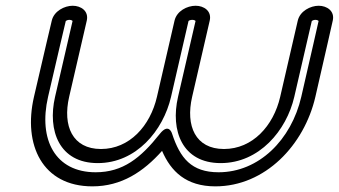

<svg xmlns="http://www.w3.org/2000/svg" viewBox="-20 -636 1202 681"><path d="M163.6 -562.7C163.6 -562.6 137.8 -454.2 100.5 -292.6C61.1 -121.8 130.6 25 307.7 25C411 25 488.7 -26.8 554.8 -100.9C586.1 -28.1 640.1 25 743.8 25C920.8 25 1059.1 -121.7 1098.6 -292.6C1135.9 -454.2 1160.2 -562.7 1160.2 -562.7C1168.1 -596.9 1139.5 -615.6 1110.4 -615.6C1081.3 -615.6 1044 -597 1036.1 -562.6C1036.1 -562.6 999.5 -404.1 973.8 -292.6C950 -189.4 875.6 -107.5 774.4 -107.5C673.3 -107.5 637.6 -189.2 661.5 -292.6C687.2 -404.1 723.8 -562.6 723.8 -562.6C731.8 -597 703.1 -615.6 674 -615.6C643.6 -615.6 606.9 -597 599 -562.6C599 -562.6 562.4 -404.1 536.7 -292.6C512.8 -189.2 439.3 -107.5 338.2 -107.5C237.2 -107.5 201.4 -189.2 225.3 -292.6C251 -404.1 287.7 -562.6 287.7 -562.6C295.6 -597 267 -615.6 237.8 -615.6C208.8 -615.6 171.5 -596.9 163.6 -562.7ZM213.3 -561.5C214.7 -562.8 219.6 -565.6 226.3 -565.6C233.2 -565.6 236.8 -562.5 237.4 -561.6C234.2 -547.4 199.8 -398.8 175.3 -292.6C147.7 -172.9 190 -57.5 326.7 -57.5C463.4 -57.5 559 -172.9 586.7 -292.6C611.2 -399.1 645.8 -548.8 648.7 -561.6C650.3 -562.9 654.3 -565.6 662.5 -565.6C669.4 -565.6 672.9 -562.5 673.6 -561.6C670.3 -547.4 636 -398.8 611.5 -292.6C583.8 -172.9 626.1 -57.5 762.8 -57.5C899.4 -57.5 996.1 -172.8 1023.8 -292.6C1048.4 -399.1 1082.9 -548.8 1085.9 -561.6C1087.3 -562.8 1092.2 -565.6 1098.9 -565.6C1105.8 -565.6 1109.3 -562.5 1110 -561.5C1107.4 -550.1 1083.8 -445.1 1048.6 -292.6C1013.5 -140.5 898.6 -25 755.3 -25C658.7 -25 618.9 -75.4 590.5 -161.3C590.5 -161.3 579.6 -202.5 546.9 -161.3C478.9 -75.4 415.9 -25 319.2 -25C176 -25 115.4 -140.4 150.5 -292.6C185.8 -445.6 210.8 -551.1 213.3 -561.5Z"/></svg>

Font: Hi.
Style: Regular
Weight: 400
Designer: Mew Too, Robert Jablonski
Foundry: Cannot Into Space Fonts
Version: Version 1.996